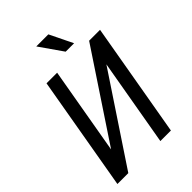

<svg xmlns="http://www.w3.org/2000/svg" viewBox="-260 -1016 1125 1125"><g transform="rotate(-45 302.5 -453.0)"><path d="M360.8 -762.7H430.7L360.8 -906.2H260.7ZM593.8 -710.9H503.4L144 -169.4L238.3 -710.9H150.4L26.9 0H117.2L477.1 -541.5L382.8 0H470.2Z"/></g></svg>

Font: Roboto Condensed
Style: Italic
Weight: 400
Designer: Google
Version: Version 1.000;PS 001.000;hotconv 1.0.88;makeotf.lib2.5.64775